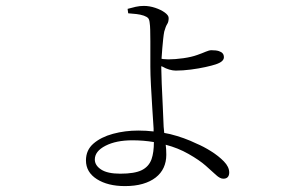

<svg xmlns="http://www.w3.org/2000/svg" viewBox="-20 -576 1040 650"><path d="M403 54Q345 54 308 30.5Q271 7 271 -33Q271 -68 296.5 -90Q322 -112 362.5 -123Q403 -134 448 -134Q475 -134 500 -131Q500 -136 500 -141Q498 -171 495.5 -210.5Q493 -250 491 -287.5Q489 -325 489 -350V-437Q489 -459 488.5 -475Q488 -491 487 -496Q486 -509 482 -514Q478 -519 467 -523Q455 -527 441.5 -528.5Q428 -530 414 -531L412 -546Q426 -550 439.5 -553Q453 -556 467 -556Q486 -556 505.5 -549.5Q525 -543 538 -533.5Q551 -524 551 -515Q551 -502 546 -494.5Q541 -487 536 -469Q534 -459 532.5 -444.5Q531 -430 529.5 -413Q528 -396 527 -379Q527 -378 527 -377Q530 -376 533 -376Q543 -375 550 -375Q573 -375 601 -379Q629 -383 648 -390Q665 -396 676.5 -401Q688 -406 696 -406Q712 -406 721 -403Q730 -400 734 -395Q738 -390 738 -382Q738 -375 731.5 -369Q725 -363 710 -358Q698 -354 675.5 -349Q653 -344 626 -340.5Q599 -337 575 -337Q565 -337 553 -340.5Q541 -344 531 -350Q528 -351 526 -352Q526 -349 526 -346Q526 -329 527.5 -293Q529 -257 531 -217Q533 -177 534 -147Q535 -136 536 -126Q546 -124 556 -122Q604 -110 645 -90Q669 -80 694.5 -64Q720 -48 738 -29.5Q756 -11 756 8Q756 18 751 23.5Q746 29 736 29Q725 29 711.5 16.5Q698 4 676.5 -15Q655 -34 618 -55Q583 -75 541 -86Q543 -71 543 -52Q543 -28 534 -8.5Q525 11 507 25Q489 39 463 46.5Q437 54 403 54ZM501 -95Q466 -101 428 -101Q373 -101 337 -82.5Q301 -64 301 -36Q301 -16 322.5 -2Q344 12 387 12Q436 12 460 0Q484 -12 493 -37Q501 -60 501 -95Z"/></svg>

Font: Noto Serif HK ExtraLight ExtraLight
Style: Regular
Weight: 250
Version: Version 2.003-H1;hotconv 1.1.1;makeotfexe 2.6.0